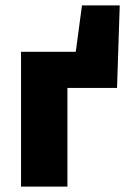

<svg xmlns="http://www.w3.org/2000/svg" viewBox="-20 -692 480 712"><path d="M58 0H230V-366H414L424 -672H284L261 -500H58Z"/></svg>

Font: Source Sans Pro Black
Style: Regular
Weight: 900
Designer: Paul D. Hunt
Foundry: Adobe Systems Incorporated
Version: Version 3.006;hotconv 1.0.111;makeotfexe 2.5.65597